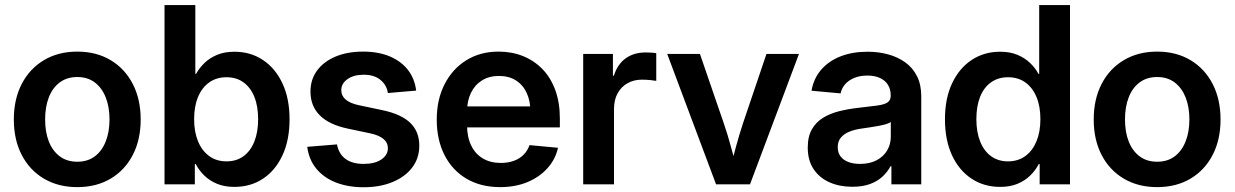

<svg xmlns="http://www.w3.org/2000/svg" viewBox="-20 -748 5009 779"><path d="M293.5 11.2Q216.3 11.2 158.2 -23.2Q100.1 -57.6 68.1 -119.4Q36.1 -181.2 36.1 -263.2Q36.1 -345.2 68.1 -407.2Q100.1 -469.2 158.2 -503.9Q216.3 -538.6 293.5 -538.6Q371.1 -538.6 429 -503.9Q486.8 -469.2 518.8 -407.2Q550.8 -345.2 550.8 -263.2Q550.8 -181.2 518.8 -119.4Q486.8 -57.6 429 -23.2Q371.1 11.2 293.5 11.2ZM293.5 -91.8Q335.4 -91.8 364.5 -113.5Q393.6 -135.3 408.9 -174.1Q424.3 -212.9 424.3 -263.2Q424.3 -314.5 408.9 -353Q393.6 -391.6 364.5 -413.6Q335.4 -435.5 293.5 -435.5Q252 -435.5 222.7 -413.8Q193.4 -392.1 178.2 -353.3Q163.1 -314.5 163.1 -263.2Q163.1 -212.4 178.2 -173.8Q193.4 -135.3 222.7 -113.5Q252 -91.8 293.5 -91.8Z M930.7 10.3Q891.1 10.3 860.8 -2.2Q830.6 -14.6 809.1 -35.6Q787.6 -56.6 774.4 -82H770.5V0H647.5V-727.5H772.5V-448.2H775.4Q789.1 -472.7 810.1 -492.9Q831.1 -513.2 861.1 -525.6Q891.1 -538.1 931.2 -538.1Q996.1 -538.1 1046.4 -504.9Q1096.7 -471.7 1125.7 -410.2Q1154.8 -348.6 1154.8 -264.2Q1154.8 -179.7 1126.2 -118.2Q1097.7 -56.6 1047.4 -23.2Q997.1 10.3 930.7 10.3ZM898.9 -93.3Q939.5 -93.3 968 -114.3Q996.6 -135.3 1012 -173.8Q1027.3 -212.4 1027.3 -264.6Q1027.3 -316.9 1012 -355Q996.6 -393.1 968 -413.8Q939.5 -434.6 898.9 -434.6Q858.4 -434.6 828.9 -413.6Q799.3 -392.6 783.4 -354.5Q767.6 -316.4 767.6 -264.6Q767.6 -213.4 783.4 -174.8Q799.3 -136.2 828.9 -114.7Q858.4 -93.3 898.9 -93.3Z M1455.6 11.7Q1392.6 11.7 1343.5 -7.3Q1294.4 -26.4 1263.9 -63Q1233.4 -99.6 1226.6 -152.3L1347.2 -162.1Q1354.5 -123.5 1381.8 -103.3Q1409.2 -83 1455.1 -83Q1501 -83 1527.3 -101.1Q1553.7 -119.1 1553.7 -146.5Q1553.7 -169.9 1535.2 -184.8Q1516.6 -199.7 1481.9 -207L1391.6 -226.1Q1316.4 -241.7 1278.1 -279.5Q1239.7 -317.4 1239.7 -376.5Q1239.7 -425.3 1266.4 -461.7Q1293 -498 1341.1 -518.3Q1389.2 -538.6 1453.1 -538.6Q1515.6 -538.6 1561.8 -519Q1607.9 -499.5 1635.3 -464.1Q1662.6 -428.7 1668.5 -380.4L1553.7 -370.6Q1549.3 -402.3 1523.9 -423.6Q1498.5 -444.8 1455.6 -444.8Q1415 -444.8 1389.9 -427Q1364.7 -409.2 1364.7 -382.3Q1364.7 -358.9 1382.8 -343.8Q1400.9 -328.6 1437.5 -320.8L1530.3 -301.3Q1607.4 -285.2 1644.3 -249.8Q1681.2 -214.4 1681.2 -157.2Q1681.2 -106 1652.3 -68.1Q1623.5 -30.3 1572.5 -9.3Q1521.5 11.7 1455.6 11.7Z M2009.8 11.2Q1930.2 11.2 1872.3 -23.2Q1814.5 -57.6 1783.2 -119.4Q1752 -181.2 1752 -262.7Q1752 -343.8 1783.7 -406Q1815.4 -468.3 1871.8 -503.4Q1928.2 -538.6 2002.9 -538.6Q2056.6 -538.6 2101.8 -520.5Q2147 -502.4 2180.7 -467.8Q2214.4 -433.1 2232.9 -382.6Q2251.5 -332 2251.5 -267.1V-231H1805.7V-316.4H2189L2132.3 -292.5Q2132.3 -337.4 2117.2 -370.4Q2102.1 -403.3 2073.5 -421.6Q2044.9 -439.9 2004.4 -439.9Q1964.4 -439.9 1935.3 -421.6Q1906.2 -403.3 1890.6 -370.8Q1875 -338.4 1875 -296.4V-240.2Q1875 -192.4 1891.6 -158Q1908.2 -123.5 1939 -105.2Q1969.7 -86.9 2012.2 -86.9Q2041.5 -86.9 2064.9 -95.5Q2088.4 -104 2104.5 -120.4Q2120.6 -136.7 2128.4 -159.2L2244.1 -148.4Q2233.4 -101.1 2200.7 -64.9Q2168 -28.8 2119.1 -8.8Q2070.3 11.2 2009.8 11.2Z M2346.2 0V-529.3H2466.8V-440.9H2470.7Q2484.9 -486.8 2518.1 -511Q2551.3 -535.2 2600.1 -535.2Q2611.3 -535.2 2623 -534.4Q2634.8 -533.7 2642.6 -532.2V-419.9Q2635.7 -421.4 2618.7 -423.1Q2601.6 -424.8 2584 -424.8Q2552.2 -424.8 2526.6 -410.6Q2501 -396.5 2486.1 -369.9Q2471.2 -343.3 2471.2 -305.2V0Z M2885.3 0 2687 -529.3H2819.8L2916.5 -248Q2932.6 -201.2 2945.3 -153.8Q2958 -106.4 2971.2 -58.6H2940.9Q2953.6 -106.4 2966.3 -153.6Q2979 -200.7 2994.6 -248L3089.8 -529.3H3221.7L3022.9 0Z M3438 9.8Q3386.2 9.8 3345.5 -8.3Q3304.7 -26.4 3281 -61.8Q3257.3 -97.2 3257.3 -149.4Q3257.3 -194.3 3274.2 -223.6Q3291 -252.9 3320.1 -270.5Q3349.1 -288.1 3386 -297.1Q3422.9 -306.2 3462.4 -310.5Q3510.3 -315.9 3539.1 -319.8Q3567.9 -323.7 3580.8 -332.3Q3593.8 -340.8 3593.8 -358.9V-361.8Q3593.8 -386.2 3582.5 -404.1Q3571.3 -421.9 3550.3 -431.6Q3529.3 -441.4 3499 -441.4Q3468.3 -441.4 3445.3 -431.6Q3422.4 -421.9 3408.4 -405.5Q3394.5 -389.2 3390.6 -369.1L3272.5 -379.9Q3281.2 -429.7 3311.8 -465.1Q3342.3 -500.5 3390.4 -519.3Q3438.5 -538.1 3500 -538.1Q3545.4 -538.1 3584.7 -527.1Q3624 -516.1 3654.1 -494.1Q3684.1 -472.2 3700.9 -438.2Q3717.8 -404.3 3717.8 -357.4V0H3596.7V-73.7H3593.3Q3581.1 -50.8 3560.8 -31.7Q3540.5 -12.7 3510.3 -1.5Q3480 9.8 3438 9.8ZM3469.2 -83Q3508.8 -83 3536.9 -97.9Q3564.9 -112.8 3579.6 -137.9Q3594.2 -163.1 3594.2 -192.9V-252.9Q3588.4 -248.5 3575.7 -244.6Q3563 -240.7 3546.1 -237.5Q3529.3 -234.4 3511.5 -231.7Q3493.7 -229 3477.5 -226.6Q3450.2 -223.1 3427.7 -214.4Q3405.3 -205.6 3392.1 -190.2Q3378.9 -174.8 3378.9 -150.9Q3378.9 -128.9 3390.1 -113.8Q3401.4 -98.6 3421.9 -90.8Q3442.4 -83 3469.2 -83Z M4038.1 10.3Q3972.2 10.3 3921.6 -23.2Q3871.1 -56.6 3842.5 -118.2Q3814 -179.7 3814 -264.2Q3814 -348.6 3843 -410.2Q3872.1 -471.7 3922.6 -504.9Q3973.1 -538.1 4037.6 -538.1Q4078.1 -538.1 4107.9 -525.6Q4137.7 -513.2 4158.9 -492.9Q4180.2 -472.7 4193.4 -448.2H4196.3V-727.5H4321.3V0H4198.2V-82H4194.3Q4181.2 -56.6 4159.7 -35.6Q4138.2 -14.6 4108.2 -2.2Q4078.1 10.3 4038.1 10.3ZM4069.8 -93.3Q4110.4 -93.3 4139.9 -114.7Q4169.4 -136.2 4185.3 -174.8Q4201.2 -213.4 4201.2 -264.6Q4201.2 -316.4 4185.3 -354.5Q4169.4 -392.6 4140.1 -413.6Q4110.8 -434.6 4069.8 -434.6Q4029.8 -434.6 4000.7 -413.8Q3971.7 -393.1 3956.5 -355Q3941.4 -316.9 3941.4 -264.6Q3941.4 -212.4 3956.8 -173.8Q3972.2 -135.3 4001 -114.3Q4029.8 -93.3 4069.8 -93.3Z M4674.8 11.2Q4597.7 11.2 4539.6 -23.2Q4481.4 -57.6 4449.5 -119.4Q4417.5 -181.2 4417.5 -263.2Q4417.5 -345.2 4449.5 -407.2Q4481.4 -469.2 4539.6 -503.9Q4597.7 -538.6 4674.8 -538.6Q4752.4 -538.6 4810.3 -503.9Q4868.2 -469.2 4900.1 -407.2Q4932.1 -345.2 4932.1 -263.2Q4932.1 -181.2 4900.1 -119.4Q4868.2 -57.6 4810.3 -23.2Q4752.4 11.2 4674.8 11.2ZM4674.8 -91.8Q4716.8 -91.8 4745.8 -113.5Q4774.9 -135.3 4790.3 -174.1Q4805.7 -212.9 4805.7 -263.2Q4805.7 -314.5 4790.3 -353Q4774.9 -391.6 4745.8 -413.6Q4716.8 -435.5 4674.8 -435.5Q4633.3 -435.5 4604 -413.8Q4574.7 -392.1 4559.6 -353.3Q4544.4 -314.5 4544.4 -263.2Q4544.4 -212.4 4559.6 -173.8Q4574.7 -135.3 4604 -113.5Q4633.3 -91.8 4674.8 -91.8Z"/></svg>

Font: Inter 24pt SemiBold
Style: Regular
Weight: 600
Designer: Rasmus Andersson
Foundry: rsms
Version: Version 4.001;git-66647c0bb